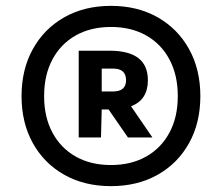

<svg xmlns="http://www.w3.org/2000/svg" viewBox="-20 -769 757 655"><path d="M358.5 -134Q268 -134 199.2 -172.8Q130.5 -211.5 92 -280.8Q53.5 -350 53.5 -441Q53.5 -532 92 -601.5Q130.5 -671 199.2 -710Q268 -749 358.5 -749Q449 -749 517.8 -710Q586.5 -671 625 -601.5Q663.5 -532 663.5 -441Q663.5 -350 625 -280.8Q586.5 -211.5 517.8 -172.8Q449 -134 358.5 -134ZM358.5 -206Q427.5 -206 478.8 -235Q530 -264 558.2 -316.8Q586.5 -369.5 586.5 -441Q586.5 -513 558.2 -566Q530 -619 478.8 -648Q427.5 -677 358.5 -677Q289.5 -677 238.2 -648Q187 -619 158.8 -566Q130.5 -513 130.5 -441Q130.5 -369.5 158.8 -316.8Q187 -264 238.2 -235Q289.5 -206 358.5 -206ZM248.5 -300V-596H354Q484.5 -596 484.5 -495.5Q484.5 -428 427 -406.5L500 -300H416.5L350.5 -395.5H327L324.5 -300ZM327 -457H366Q410 -457 410 -495.5Q410 -535 366 -535H327Z"/></svg>

Font: Encode Sans SemiExpanded SemiExpanded ExtraBold
Style: Regular
Weight: 800
Width: 6
Designer: Multiple Designers
Foundry: Impallari Type
Version: Version 3.000; ttfautohint (v1.8.3) -l 8 -r 50 -G 200 -x 14 